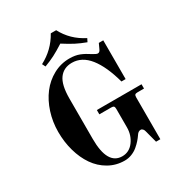

<svg xmlns="http://www.w3.org/2000/svg" viewBox="-216 -1074 1152 1236"><g transform="rotate(-30 360.0 -456.0)"><path d="M70 -356C70 -306 76.3 -258.5 89 -213.5C101.7 -168.5 119.8 -128.8 143.5 -94.5C167.2 -60.2 196.8 -32.8 232.5 -12.5C268.2 7.8 307.3 18 350 18C368 18 385.5 14.7 402.5 8C419.5 1.3 434.5 -7.5 447.5 -18.5C460.5 -29.5 471.5 -40.2 480.5 -50.5C489.5 -60.8 497.7 -71.3 505 -82C513.7 -96 524 -103 536 -103C542 -103 547.2 -100.5 551.5 -95.5C555.8 -90.5 558.7 -84.7 560 -78L584 13H616V-298C616 -307.3 617.7 -313.7 621 -317C624.3 -320.3 630.7 -322 640 -322H688V-354H356V-322H444C453.3 -322 459.7 -320.3 463 -317C466.3 -313.7 468 -307.3 468 -298V-161C468 -121.7 457 -87.3 435 -58C413 -28.7 384.7 -14 350 -14C276.7 -14 240 -78 240 -206V-506C240 -574 251.2 -623 273.5 -653C295.8 -683 327.3 -698 368 -698C417.3 -698 460 -675.3 496 -630C532 -584.7 561.7 -519.3 585 -434H616V-722H583L566 -685C560.7 -672.3 553.3 -666 544 -666C537.3 -666 526 -671 510 -681C486 -697 463.5 -709.2 442.5 -717.5C421.5 -725.8 396.7 -730 368 -730C325.3 -730 285.3 -719.8 248 -699.5C210.7 -679.2 179 -652 153 -618C127 -584 106.7 -544.2 92 -498.5C77.3 -452.8 70 -405.3 70 -356ZM198 -786 210 -762C238.7 -772.7 264 -783.7 286 -795C308 -806.3 334.7 -822 366 -842C397.3 -822 424 -806.3 446 -795C468 -783.7 493.3 -772.7 522 -762L534 -786C468 -819.3 418.7 -867.3 386 -930H346C311.3 -867.3 262 -819.3 198 -786Z"/></g></svg>

Font: Km Standard TT
Style: Bold
Weight: 700
Designer: Alexey Kryukov <alexios@thessalonica.org.ru>
Version: Version 2.0.2